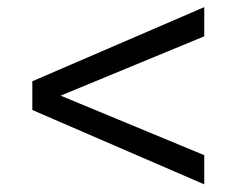

<svg xmlns="http://www.w3.org/2000/svg" viewBox="-20 -583 654 525"><path d="M68.4 -289.5V-360.8L538.5 -563.5V-483.7ZM68.4 -353.5 538.5 -158.7V-78.9L68.4 -282.2Z"/></svg>

Font: Intel One Mono Light
Style: Regular
Weight: 300
Monospace: yes
Designer: Fred Shallcrass
Foundry: Frere-Jones Type LLC
Version: Version 1.004